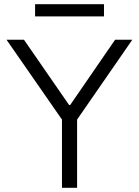

<svg xmlns="http://www.w3.org/2000/svg" viewBox="-20 -894 661 914"><path d="M275 0V-367L288 -306L11 -705H94L309 -394H314L528 -705H610L334 -306L347 -367V0ZM147 -816V-874H475V-816Z"/></svg>

Font: Nunito Sans 6pt Light
Style: Regular
Weight: 300
Version: Version 3.101;gftools[0.9.27]